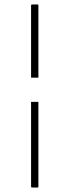

<svg xmlns="http://www.w3.org/2000/svg" viewBox="-20 -728 313 865"><path d="M153 -269V113Q153 115 152 116Q151 117 149 117H124Q122 117 121 116Q120 115 120 113V-269ZM120 -378V-704Q120 -706 121 -707Q122 -708 124 -708H149Q151 -708 152 -707Q153 -706 153 -704V-378Z"/></svg>

Font: Glory Thin
Style: Regular
Weight: 100
Designer: Robert Leuschke
Foundry: Robert Leuschke
Version: Version 1.011